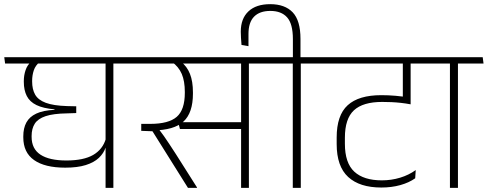

<svg xmlns="http://www.w3.org/2000/svg" viewBox="-38 -903 2344 923"><path d="M507 -607.5H469.5V0H507ZM406.5 -597.5H631L627 -628H402.5ZM-13.5 -597.5H580.5L576.5 -628H-17.5ZM224 -377.5V-375Q169.5 -372.5 136.5 -357Q103.5 -341.5 88.8 -314.2Q74 -287 74 -248V-242.5Q74 -170 125.8 -133.5Q177.5 -97 275.5 -97Q334.5 -97 374.2 -109.5Q414 -122 437.2 -144Q460.5 -166 470 -194.5H473L471 -236.5Q456 -185 410 -158.2Q364 -131.5 281 -131.5Q199 -131.5 156.5 -159.5Q114 -187.5 114 -245V-249.5Q114 -284.5 129 -308.2Q144 -332 181 -344.5Q218 -357 284.5 -358L328.5 -359.5V-392L285 -393Q218.5 -395 182 -408.8Q145.5 -422.5 131 -448Q116.5 -473.5 116.5 -511V-514.5Q116.5 -541 124.5 -565Q132.5 -589 154.5 -606.5H112Q93.5 -591 85 -566Q76.5 -541 76.5 -513.5V-509.5Q76.5 -469.5 90.8 -441.5Q105 -413.5 137.5 -397.8Q170 -382 224 -377.5Z M1158.5 -607.5H1121V0H1158.5ZM1058 -597.5H1282L1278.5 -628H1054ZM1231 -597.5 1227 -628H595L599 -597.5ZM818.5 -315.5 827 -283H1132V-315.5ZM909 0V-2L807 -163Q789 -190.5 776 -210.5Q763 -230.5 750.5 -248.2Q738 -266 723 -285.5V-299L641 -307.5V-274L695 -272L865.5 0ZM833 -605.5H788.5Q821 -582 835.8 -547.5Q850.5 -513 850.5 -461V-457Q850.5 -375 811.5 -341.2Q772.5 -307.5 684 -307.5H641L665.5 -276H696.5Q799 -277 844.2 -318.8Q889.5 -360.5 889.5 -453V-458.5Q889.5 -512 875.2 -547.8Q861 -583.5 833 -605.5Z M1408 0V-607.5H1369.5V0ZM1531 -597.5 1527 -628H1246.5L1250.5 -597.5ZM1261 -883Q1193 -883 1156.2 -848.2Q1119.5 -813.5 1119.5 -751Q1119.5 -737 1120.5 -721.2Q1121.5 -705.5 1123 -687L1156.5 -681V-739.5Q1156.5 -795.5 1183.5 -823Q1210.5 -850.5 1261.5 -850.5Q1314.5 -850.5 1342.2 -819.5Q1370 -788.5 1370 -715V-622.5H1406.5V-716Q1406.5 -804.5 1369 -843.8Q1331.5 -883 1261 -883Z M1837 -597.5H2037.5L2033 -628H1833ZM1935.5 -608H1899V-484L1935.5 -484.5ZM1503 -597.5H2048.5L2044.5 -628H1499.5ZM1898.5 -416 1936 -402V-609H1898.5ZM1958 -46 1960.5 -85.5Q1927.5 -61.5 1885.5 -48.8Q1843.5 -36 1797.5 -36Q1710.5 -36 1665.2 -77.8Q1620 -119.5 1620 -212V-241Q1620 -332.5 1663.5 -372.8Q1707 -413 1799 -413Q1822 -413 1844 -412Q1866 -411 1888.8 -408.5Q1911.5 -406 1936 -401.5V-433Q1898.5 -439.5 1864 -442.5Q1829.5 -445.5 1795 -445.5Q1686.5 -445.5 1633.5 -397.2Q1580.5 -349 1580.5 -242V-210.5Q1580.5 -103 1635.8 -52.2Q1691 -1.5 1795 -1.5Q1844.5 -1.5 1886.5 -13.2Q1928.5 -25 1958 -46Z M2163.5 0V-607.5H2125V0ZM2286.5 -597.5 2282.5 -628H2002L2006 -597.5Z"/></svg>

Font: Anek Devanagari Medium ExtraLight
Style: Regular
Weight: 250
Version: Version 1.003